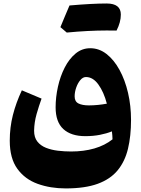

<svg xmlns="http://www.w3.org/2000/svg" viewBox="-20 -809 802 1094"><path d="M726.6 -125.5Q726.6 -33.7 709.2 38.6Q691.9 110.8 650.4 161.4Q608.9 211.9 536.6 238.3Q464.4 264.6 354.5 264.6Q267.1 264.6 194.6 238.5Q122.1 212.4 78.9 152.8Q35.6 93.3 35.6 -7.3Q35.6 -83.5 53.5 -153.6Q71.3 -223.6 104.5 -294.4L216.8 -247.1Q201.7 -205.6 188.5 -159.2Q175.3 -112.8 174.3 -64.5Q174.3 -25.9 192.9 -2.4Q211.4 21 242.2 33.2Q272.9 45.4 310.3 49.8Q347.7 54.2 385.3 54.2Q457.5 54.2 517.6 36.9Q577.6 19.5 621.1 -15.1Q620.6 -37.6 617.7 -60.5Q587.9 -48.3 549.6 -40.8Q511.2 -33.2 466.3 -33.2Q384.8 -33.2 340.8 -73.7Q296.9 -114.3 296.9 -197.3Q296.9 -255.4 310.1 -314.7Q323.2 -374 348.6 -423.8Q374 -473.6 410.6 -503.9Q447.3 -534.2 494.1 -534.2Q544.9 -534.2 587.2 -501.2Q629.4 -468.3 660.9 -410.9Q692.4 -353.5 709.5 -280Q726.6 -206.5 726.6 -125.5ZM588.9 -218.3Q571.3 -285.2 540.5 -327.6Q509.8 -370.1 469.7 -370.1Q452.1 -370.1 437.5 -352.5Q422.9 -335 414.1 -309.6Q405.3 -284.2 405.3 -259.8Q405.3 -230.5 427 -219.5Q448.7 -208.5 486.8 -208.5Q512.2 -208.5 538.8 -211.2Q565.4 -213.9 588.9 -218.3ZM587.9 -635.3Q484.4 -635.3 360.4 -623.5L324.2 -654.3Q337.4 -686 350.1 -716.8Q362.8 -747.6 376 -777.8Q506.8 -789.1 587.6 -789.1Q668.5 -789.1 668.5 -726.1Q668.5 -682.1 644 -634.8Z"/></svg>

Font: Pinar ExtraBold
Style: Regular
Weight: 800
Designer: Amin Abedi
Version: Version 3.000